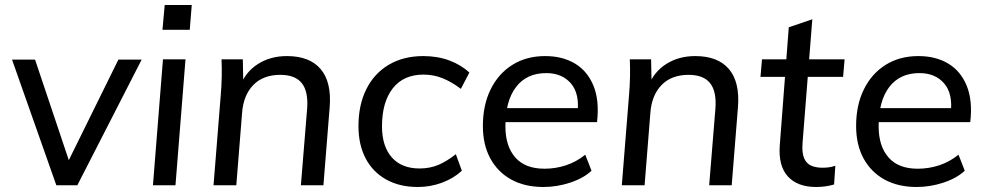

<svg xmlns="http://www.w3.org/2000/svg" viewBox="-20 -740 3939 767"><path d="M205 0 28 -502H120L265 -70H240L453 -502H546L289 0Z M591 0 631 -503H721L681 0ZM638 -720H746L738 -621H629Z M833 0 862 -362Q868 -432 865 -503H950L952 -400L940 -398Q962 -454 1011.5 -485Q1061 -516 1126 -516Q1217 -516 1261 -464Q1305 -412 1297 -312L1272 0H1182L1207 -307Q1212 -375 1185.5 -408Q1159 -441 1100 -441Q1031 -441 991.5 -400Q952 -359 947 -288L924 0Z M1649 7Q1576 7 1522.5 -23Q1469 -53 1440.5 -107.5Q1412 -162 1412 -236Q1412 -321 1443.5 -384Q1475 -447 1533.5 -481.5Q1592 -516 1671 -516Q1728 -516 1775 -498.5Q1822 -481 1855 -450L1821 -385Q1784 -413 1748 -427.5Q1712 -442 1672 -442Q1592 -442 1549 -387Q1506 -332 1506 -235Q1506 -156 1545 -111.5Q1584 -67 1656 -67Q1697 -67 1730.5 -81Q1764 -95 1801 -124L1825 -58Q1793 -28 1746.5 -10.5Q1700 7 1649 7Z M2343 -58Q2311 -28 2258 -10.5Q2205 7 2151 7Q2076 7 2022 -23Q1968 -53 1938.5 -107.5Q1909 -162 1909 -237Q1909 -320 1940 -383Q1971 -446 2027 -481Q2083 -516 2158 -516Q2227 -516 2277 -486Q2327 -456 2351 -397Q2375 -338 2365 -252H1989L1992 -308H2316L2287 -288Q2296 -366 2260.5 -407Q2225 -448 2162 -448Q2084 -448 2041.5 -392.5Q1999 -337 1999 -235Q1999 -156 2038.5 -111Q2078 -66 2155 -66Q2199 -66 2240.5 -79.5Q2282 -93 2318 -122Z M2464 0 2493 -362Q2499 -432 2496 -503H2581L2583 -400L2571 -398Q2593 -454 2642.5 -485Q2692 -516 2757 -516Q2848 -516 2892 -464Q2936 -412 2928 -312L2903 0H2813L2838 -307Q2843 -375 2816.5 -408Q2790 -441 2731 -441Q2662 -441 2622.5 -400Q2583 -359 2578 -288L2555 0Z M3018 -433 3024 -503H3354L3348 -433ZM3317 -78 3312 -3Q3295 2 3277 4.5Q3259 7 3240 7Q3166 7 3127.5 -35Q3089 -77 3095 -159L3131 -631L3225 -663L3186 -169Q3183 -129 3192.5 -107.5Q3202 -86 3221 -78Q3240 -70 3265 -70Q3278 -70 3290.5 -71.5Q3303 -73 3317 -78Z M3834 -58Q3802 -28 3749 -10.5Q3696 7 3642 7Q3567 7 3513 -23Q3459 -53 3429.5 -107.5Q3400 -162 3400 -237Q3400 -320 3431 -383Q3462 -446 3518 -481Q3574 -516 3649 -516Q3718 -516 3768 -486Q3818 -456 3842 -397Q3866 -338 3856 -252H3480L3483 -308H3807L3778 -288Q3787 -366 3751.5 -407Q3716 -448 3653 -448Q3575 -448 3532.5 -392.5Q3490 -337 3490 -235Q3490 -156 3529.5 -111Q3569 -66 3646 -66Q3690 -66 3731.5 -79.5Q3773 -93 3809 -122Z"/></svg>

Font: Muli Medium
Style: Italic
Weight: 500
Italic angle: -4.541°
Designer: Vernon Adams
Foundry: Vernon Adams
Version: Version 2.100; ttfautohint (v1.8.1.43-b0c9)